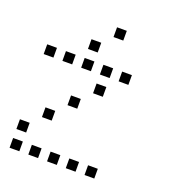

<svg xmlns="http://www.w3.org/2000/svg" viewBox="-136 -882 872 963"><g transform="rotate(20 300.0 -400.0)"><path d="M325 -776Q324 -776 324 -776Q324 -776 324 -775V-725Q324 -724 324 -724Q324 -724 325 -724H375Q376 -724 376 -724Q376 -724 376 -725V-775Q376 -776 376 -776Q376 -776 375 -776ZM225 -676Q224 -676 224 -676Q224 -676 224 -675V-625Q224 -624 224 -624Q224 -624 225 -624H275Q276 -624 276 -624Q276 -624 276 -625V-675Q276 -676 276 -676Q276 -676 275 -676ZM25 -576Q24 -576 24 -576Q24 -576 24 -575V-525Q24 -524 24 -524Q24 -524 25 -524H75Q76 -524 76 -524Q76 -524 76 -525V-575Q76 -576 76 -576Q76 -576 75 -576ZM125 -576Q124 -576 124 -576Q124 -576 124 -575V-525Q124 -524 124 -524Q124 -524 125 -524H175Q176 -524 176 -524Q176 -524 176 -525V-575Q176 -576 176 -576Q176 -576 175 -576ZM225 -576Q224 -576 224 -576Q224 -576 224 -575V-525Q224 -524 224 -524Q224 -524 225 -524H275Q276 -524 276 -524Q276 -524 276 -525V-575Q276 -576 276 -576Q276 -576 275 -576ZM325 -576Q324 -576 324 -576Q324 -576 324 -575V-525Q324 -524 324 -524Q324 -524 325 -524H375Q376 -524 376 -524Q376 -524 376 -525V-575Q376 -576 376 -576Q376 -576 375 -576ZM425 -576Q424 -576 424 -576Q424 -576 424 -575V-525Q424 -524 424 -524Q424 -524 425 -524H475Q476 -524 476 -524Q476 -524 476 -525V-575Q476 -576 476 -576Q476 -576 475 -576ZM325 -476Q324 -476 324 -476Q324 -476 324 -475V-425Q324 -424 324 -424Q324 -424 325 -424H375Q376 -424 376 -424Q376 -424 376 -425V-475Q376 -476 376 -476Q376 -476 375 -476ZM225 -376Q224 -376 224 -376Q224 -376 224 -375V-325Q224 -324 224 -324Q224 -324 225 -324H275Q276 -324 276 -324Q276 -324 276 -325V-375Q276 -376 276 -376Q276 -376 275 -376ZM125 -276Q124 -276 124 -276Q124 -276 124 -275V-225Q124 -224 124 -224Q124 -224 125 -224H175Q176 -224 176 -224Q176 -224 176 -225V-275Q176 -276 176 -276Q176 -276 175 -276ZM25 -176Q24 -176 24 -176Q24 -176 24 -175V-125Q24 -124 24 -124Q24 -124 25 -124H75Q76 -124 76 -124Q76 -124 76 -125V-175Q76 -176 76 -176Q76 -176 75 -176ZM25 -76Q24 -76 24 -76Q24 -76 24 -75V-25Q24 -24 24 -24Q24 -24 25 -24H75Q76 -24 76 -24Q76 -24 76 -25V-75Q76 -76 76 -76Q76 -76 75 -76ZM125 -76Q124 -76 124 -76Q124 -76 124 -75V-25Q124 -24 124 -24Q124 -24 125 -24H175Q176 -24 176 -24Q176 -24 176 -25V-75Q176 -76 176 -76Q176 -76 175 -76ZM225 -76Q224 -76 224 -76Q224 -76 224 -75V-25Q224 -24 224 -24Q224 -24 225 -24H275Q276 -24 276 -24Q276 -24 276 -25V-75Q276 -76 276 -76Q276 -76 275 -76ZM325 -76Q324 -76 324 -76Q324 -76 324 -75V-25Q324 -24 324 -24Q324 -24 325 -24H375Q376 -24 376 -24Q376 -24 376 -25V-75Q376 -76 376 -76Q376 -76 375 -76ZM425 -76Q424 -76 424 -76Q424 -76 424 -75V-25Q424 -24 424 -24Q424 -24 425 -24H475Q476 -24 476 -24Q476 -24 476 -25V-75Q476 -76 476 -76Q476 -76 475 -76Z"/></g></svg>

Font: Doto
Style: Regular
Weight: 400
Monospace: yes
Version: Version 1.000